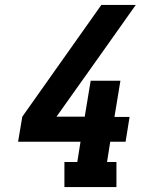

<svg xmlns="http://www.w3.org/2000/svg" viewBox="-20 -755 640 775"><path d="M240 0V-101H292L305 -183H53L70 -284L389 -735H528L380 -526L208 -284H322L346 -429H466L442 -283H503L487 -183H425L412 -101H450V0Z"/></svg>

Font: Iosevka Etoile Oblique
Style: Bold
Weight: 700
Italic angle: -9°
Designer: Belleve Invis
Foundry: Belleve Invis
Version: Version 15.5.2; ttfautohint (v1.8.4)